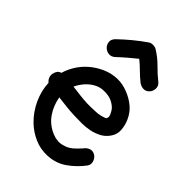

<svg xmlns="http://www.w3.org/2000/svg" viewBox="-201 -767 839 839"><g transform="rotate(45 219.0 -347.5)"><path d="M73.2 -378.9Q91.8 -404.3 117.7 -423.8Q143.6 -443.4 172.9 -454.6Q202.1 -465.8 233.4 -466.3Q264.6 -466.8 295.9 -454.1Q326.2 -442.4 350.6 -422.4Q375 -402.3 388.7 -371.1Q399.4 -347.7 401.4 -320.3Q403.3 -293 386.7 -270.5Q372.1 -250 351.1 -239.3Q330.1 -228.5 306.2 -223.6Q282.2 -218.8 257.3 -218.8Q232.4 -218.8 210 -219.7Q184.6 -220.7 159.7 -223.6Q134.8 -226.6 109.4 -229.5Q117.2 -185.5 140.6 -151.4Q164.1 -117.2 204.1 -99.6Q214.8 -95.7 220.7 -93.8Q223.6 -92.8 226.1 -92.3Q228.5 -91.8 231.4 -91.8Q239.3 -90.8 244.6 -90.3Q250 -89.8 254.9 -90.8Q261.7 -91.8 264.2 -92.3Q266.6 -92.8 269.5 -93.8Q280.3 -96.7 288.6 -100.6Q296.9 -104.5 308.6 -113.3Q314.5 -118.2 324.2 -127.9Q334 -137.7 340.8 -145.5Q350.6 -159.2 364.7 -164.1Q378.9 -168.9 393.6 -160.2Q406.2 -152.3 411.6 -136.2Q417 -120.1 407.2 -106.4Q378.9 -68.4 340.3 -41.5Q301.8 -14.6 252 -12.7Q211.9 -10.7 174.8 -26.9Q137.7 -43 109.4 -70.3Q74.2 -104.5 53.7 -149.4Q33.2 -194.3 31.2 -241.2Q22.5 -248 18.1 -258.3Q13.7 -268.6 15.1 -279.3Q16.6 -290 22.5 -299.3Q28.3 -308.6 40 -311.5Q50.8 -347.7 73.2 -378.9ZM307.6 -355.5Q296.9 -369.1 274.4 -379.9Q255.9 -387.7 231 -387.7Q206.1 -387.7 188.5 -378.9Q166 -368.2 148.4 -349.1Q130.9 -330.1 120.1 -306.6Q143.6 -303.7 167 -300.8Q190.4 -297.9 213.9 -296.9Q226.6 -296.9 239.3 -296.9Q252 -296.9 264.6 -297.9Q268.6 -297.9 272 -298.3Q275.4 -298.8 279.3 -298.8Q288.1 -300.8 292.5 -301.3Q296.9 -301.8 301.8 -303.7Q305.7 -304.7 311.5 -306.6Q316.4 -308.6 317.4 -309.6Q318.4 -310.5 320.3 -311.5L323.2 -323.2Q321.3 -327.1 320.8 -330.6Q320.3 -334 318.4 -336.9Q317.4 -339.8 314 -345.7Q310.5 -351.6 307.6 -355.5ZM369.1 -582Q381.8 -571.3 380.9 -554.2Q379.9 -537.1 369.1 -526.4Q357.4 -514.6 342.3 -515.6Q327.1 -516.6 314.5 -526.4Q293.9 -543 275.9 -561Q257.8 -579.1 237.3 -595.7Q216.8 -579.1 197.3 -562.5Q177.7 -545.9 158.2 -527.3Q144.5 -514.6 128.9 -516.6Q113.3 -518.6 103 -528.8Q92.8 -539.1 91.3 -554.2Q89.8 -569.3 103.5 -583Q129.9 -608.4 158.2 -631.8Q186.5 -655.3 217.8 -676.8Q225.6 -681.6 236.8 -681.6Q248 -681.6 256.8 -676.8Q289.1 -657.2 314.9 -630.9Q340.8 -604.5 369.1 -582Z"/></g></svg>

Font: Schoolbell
Style: Regular
Weight: 400
Designer: Font Diner, Inc
Foundry: Font Diner, Inc
Version: Version 1.001